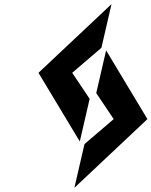

<svg xmlns="http://www.w3.org/2000/svg" viewBox="-20 -892 733 929"><path d="M339.9 16.7 693.3 -315.7 493.4 -648.2 445.7 -441.6 530.1 -315.7 388.8 -194.8ZM366.1 -207.3 413.8 -413.9 329.4 -539.7 470.7 -660.7 519.6 -872.2 166.2 -539.7Z"/></svg>

Font: Stormning
Style: BoldObl
Weight: 400
Designer: Robert Jablonski, Mew Too
Foundry: Cannot Into Space Fonts
Version: Version 0.90